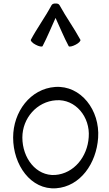

<svg xmlns="http://www.w3.org/2000/svg" viewBox="-20 -1042 614 1082"><path d="M220 -782C247 -834 269 -888 293 -941C318 -888 339 -834 367 -782C370 -777 387 -780 406 -790C424 -799 436 -812 433 -818C397 -884 352 -946 316 -1012C312 -1020 303 -1023 293 -1022C284 -1023 274 -1020 270 -1012C235 -946 189 -884 154 -818C151 -812 163 -799 181 -790C199 -780 217 -777 220 -782ZM296 19C433 9 523 -121 533 -265C544 -421 436 -562 291 -552C151 -542 54 -412 54 -267C54 -112 154 29 296 19ZM106 -267C106 -376 188 -470 296 -477C405 -485 489 -383 480 -269C473 -159 397 -64 291 -56C184 -49 106 -151 106 -267Z"/></svg>

Font: Nupuram Light
Style: Regular
Weight: 300
Designer: Santhosh Thottingal (santhosh.thottingal@gmail.com)
Foundry: SMC
Version: Version 1.000